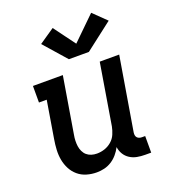

<svg xmlns="http://www.w3.org/2000/svg" viewBox="-143 -889 886 1002"><g transform="rotate(-20 300.0 -388.5)"><path d="M223 8Q194 8 167 0Q140 -8 119.5 -25.5Q99 -43 86.5 -67Q74 -91 69 -118Q64 -145 65.5 -174Q67 -203 72 -232L106 -438H63V-530H229L177 -217Q174 -201 173.5 -185.5Q173 -170 175 -155Q177 -140 183.5 -126Q190 -112 201 -102.5Q212 -93 226.5 -88.5Q241 -84 257 -84Q279 -84 300 -91Q321 -98 338.5 -113Q356 -128 365 -149Q374 -170 378 -191L434 -530H542L474 -122Q473 -114 474 -107Q475 -100 479.5 -94.5Q484 -89 491 -86.5Q498 -84 506 -84H524V8H491Q468 8 446.5 4Q425 0 407 -11.5Q389 -23 378 -41Q367 -59 364 -81Q354 -61 339 -43.5Q324 -26 305 -14Q286 -2 265 3Q244 8 223 8ZM287 -597 178 -721 263 -779 351 -660 479 -785 551 -715 398 -597Z"/></g></svg>

Font: Iosevka Slab Semibold Extended
Style: Italic
Weight: 600
Width: 7
Italic angle: -9°
Monospace: yes
Designer: Belleve Invis
Foundry: Belleve Invis
Version: Version 11.1.0; ttfautohint (v1.8.3)